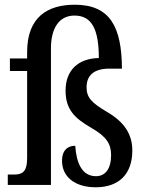

<svg xmlns="http://www.w3.org/2000/svg" viewBox="-20 -784 617 814"><path d="M386 10C482 10 541 -44 541 -146C541 -215 507 -267 433 -310C368 -348 347 -371 347 -414C347 -464 378 -493 443 -493H497C496 -668 448 -764 297 -764C183 -764 95 -713 95 -563V-536H22V-483H95V-114C95 -52 72 -44 38 -44H13V0H196V-579C196 -665 231 -718 296 -718C369 -718 399 -660 399 -538C310 -536 258 -485 258 -400C258 -320 296 -283 367 -242C433 -204 451 -173 451 -126C451 -68 426 -37 387 -37C328 -37 304 -92 299 -166C273 -166 243 -153 243 -102C243 -34 298 10 386 10Z"/></svg>

Font: Noto Serif Bengali Condensed Medium
Style: Regular
Weight: 500
Width: 3
Designer: Juan Bruce, Universal Thirst, Indian Type Foundry and the Monotype Design Team.
Foundry: Monotype Imaging Inc.
Version: Version 2.003